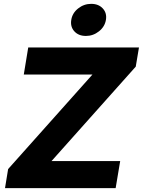

<svg xmlns="http://www.w3.org/2000/svg" viewBox="-20 -973 739 993"><path d="M5.9 0 22 -98.6 458 -587.4H103L126 -727.5H698.7L682.1 -628.4L246.6 -140.1H601.6L578.1 0ZM424.3 -787.1Q386.2 -787.1 364.5 -811Q342.8 -835 348.6 -870.1Q354 -905.3 384 -929.2Q414.1 -953.1 451.7 -953.1Q489.7 -953.1 511.7 -929.2Q533.7 -905.3 527.8 -870.1Q522 -835 491.9 -811Q461.9 -787.1 424.3 -787.1Z"/></svg>

Font: Inter 20pt ExtraBold
Style: Italic
Weight: 800
Italic angle: -9.3988°
Version: Version 4.001;git-66647c0bb